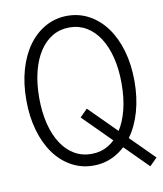

<svg xmlns="http://www.w3.org/2000/svg" viewBox="-85 -779 771 909"><g transform="rotate(-10 300.0 -325.0)"><path d="M564 60 600 24 315 -261 279 -225ZM300 10Q357 10 405 -16.5Q453 -43 487.5 -90.5Q522 -138 541 -204.5Q560 -271 560 -350Q560 -430 541 -496Q522 -562 487.5 -609.5Q453 -657 405 -683.5Q357 -710 300 -710Q243 -710 195 -683.5Q147 -657 112.5 -609.5Q78 -562 59 -496Q40 -430 40 -350Q40 -271 59 -204.5Q78 -138 112.5 -90.5Q147 -43 195 -16.5Q243 10 300 10ZM300 -46Q255 -46 218.5 -67.5Q182 -89 156 -129Q130 -169 116 -225Q102 -281 102 -350Q102 -419 116 -475Q130 -531 156 -571Q182 -611 218.5 -632.5Q255 -654 300 -654Q345 -654 381.5 -632.5Q418 -611 444 -571Q470 -531 484 -475Q498 -419 498 -350Q498 -281 484 -225Q470 -169 444 -129Q418 -89 381.5 -67.5Q345 -46 300 -46Z"/></g></svg>

Font: CommitMonoV142 ExtLt
Style: Regular
Weight: 200
Monospace: yes
Designer: Eigil Nikolajsen
Foundry: Eigil Nikolajsen
Version: Version 1.142